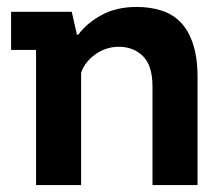

<svg xmlns="http://www.w3.org/2000/svg" viewBox="-20 -534 640 554"><path d="M12 -500H187L202 -434H206Q229 -466 272 -490Q315 -514 375 -514Q412 -514 444.5 -504Q477 -494 500 -471Q523 -448 536.5 -408.5Q550 -369 550 -311V0H420V-284Q420 -345 392.5 -372Q365 -399 323 -399Q286 -399 255.5 -377.5Q225 -356 214 -324V0H84V-390H12Z"/></svg>

Font: PT Mono
Style: Bold
Weight: 700
Monospace: yes
Designer: A.Korolkova, I.Chaeva
Foundry: ParaType Ltd
Version: Version 1.000 OFL